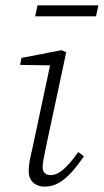

<svg xmlns="http://www.w3.org/2000/svg" viewBox="-20 -684 387 716"><path d="M87 -46Q87 -64 90.5 -83Q94 -102 100 -127L171 -460L182 -440L55 -442L60 -468L210 -497L227 -489L151 -134Q147 -113 143 -93.5Q139 -74 139 -61Q139 -46 147 -38.5Q155 -31 169 -31Q191 -31 215 -51Q239 -71 272 -117L293 -101Q271 -69 248.5 -43.5Q226 -18 201 -3Q176 12 146 12Q120 12 103.5 -3.5Q87 -19 87 -46ZM111 -623 120 -664H347L338 -623Z"/></svg>

Font: Source Serif 4 Light
Style: Italic
Weight: 300
Italic angle: -12°
Designer: Frank Grießhammer
Foundry: Adobe Systems Incorporated
Version: Version 4.004;hotconv 1.0.116;makeotfexe 2.5.65601